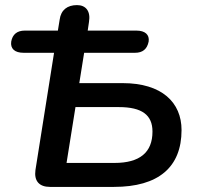

<svg xmlns="http://www.w3.org/2000/svg" viewBox="-20 -733 780 753"><path d="M176 0H427C601 0 692 -77 692 -223C692 -331 615 -407 461 -407H291L310 -526H510C539 -526 557 -540 563 -570C567 -597 549 -613 515 -613H324L329 -647C336 -689 317 -713 282 -713C244 -713 219 -694 214 -656L207 -613H77C47 -613 29 -598 24 -570C20 -542 38 -526 72 -526H192L119 -66C113 -23 134 0 176 0ZM429 -94H241L276 -313H446C537 -313 578 -282 578 -217C578 -135 528 -94 429 -94Z"/></svg>

Font: SN Pro Semibold
Style: Italic
Weight: 600
Italic angle: -9°
Designer: Tobias Whetton
Foundry: Supernotes
Version: Version 1.001;Glyphs 3.2 (3249)